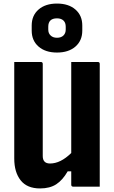

<svg xmlns="http://www.w3.org/2000/svg" viewBox="-20 -1048 640 1078"><path d="M205 10Q132 10 96 -35.5Q60 -81 60 -158V-700H209Q220 -700 220 -689V-172Q220 -130 261 -130Q320 -130 380 -189V-700H529Q540 -700 540 -689V0H391Q380 0 380 -11V-86H360Q332 -37 296 -13.5Q260 10 205 10ZM300 -1028Q365 -1028 403.5 -994.5Q442 -961 442 -905V-876Q442 -820 403.5 -786.5Q365 -753 300 -753Q235 -753 196.5 -786.5Q158 -820 158 -876V-905Q158 -961 196.5 -994.5Q235 -1028 300 -1028ZM300 -945Q251 -945 251 -898V-882Q251 -861 264 -849Q277 -836 300 -836Q323 -836 336 -848.5Q349 -861 349 -882V-898Q349 -920 337 -932Q324 -945 300 -945Z"/></svg>

Font: Recursive Mn Lnr St XBd
Style: Regular
Weight: 800
Monospace: yes
Version: Version 1.079;hotconv 1.0.112;makeotfexe 2.5.65598; ttfautoh